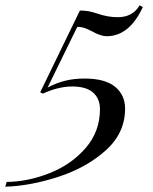

<svg xmlns="http://www.w3.org/2000/svg" viewBox="-101 -558 580 726"><path d="M439 -531Q388 -421 302 -421Q280 -421 246 -440Q243 -442 230.5 -447.5Q218 -453 208 -455Q198 -457 191 -456L79 -227Q111 -244 144.5 -252.5Q178 -261 219 -261Q296 -261 334 -230Q372 -199 372 -147Q372 -55 299 10.5Q226 76 120 110.5Q14 145 -81 148L-76 130Q5 129 87 96.5Q169 64 223 1.5Q277 -61 277 -145Q277 -185 251 -208Q225 -231 172 -231Q120 -231 61 -204L51 -209L201 -518Q231 -519 266 -507Q306 -493 344 -493Q401 -493 427 -538Z"/></svg>

Font: Playfair Display
Style: Italic
Weight: 400
Italic angle: -14°
Designer: Claus Eggers Sørensen
Foundry: Claus Eggers Sørensen
Version: Version 1.200; ttfautohint (v1.6)